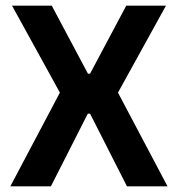

<svg xmlns="http://www.w3.org/2000/svg" viewBox="-20 -659 629 679"><path d="M160 0H16.5L199.5 -346V-317.5L22.5 -639H163L291 -398.5H298.5L426.5 -639H567L389.5 -317.5V-346L572.5 0H429L298.5 -257H290.5Z"/></svg>

Font: Anek Devanagari SemiBold
Style: Regular
Weight: 600
Designer: Kailash Malviya (Devanagari) & Yesha Goshar (Latin)
Foundry: Ek Type
Version: Version 1.003